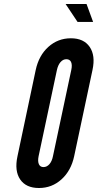

<svg xmlns="http://www.w3.org/2000/svg" viewBox="-20 -935 489 963"><path d="M175.5 8Q240.5 8 288.5 -35.5Q336.5 -79 352 -151.5L444 -584.5Q459.5 -656.5 429.8 -699.8Q400 -743 335.5 -743Q270.5 -743 222.5 -699.8Q174.5 -656.5 159 -583.5L67.5 -150.5Q52 -78 81.2 -35Q110.5 8 175.5 8ZM198 -97Q181.5 -97 175 -111.5Q168.5 -126 173.5 -151L265.5 -584Q271 -609 283.5 -623.5Q296 -638 313 -638Q330 -638 336.5 -623.8Q343 -609.5 337.5 -584L245.5 -151Q240.5 -126 227.8 -111.5Q215 -97 198 -97ZM369 -825H447L414 -915H309Z"/></svg>

Font: League Gothic
Style: Italic
Weight: 400
Designer: The League of Moveable Type
Version: Version 1.600; ttfautohint (v1.8.3)